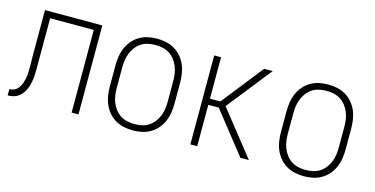

<svg xmlns="http://www.w3.org/2000/svg" viewBox="-60 -802 2120 1084"><g transform="rotate(15 1000.0 -260.0)"><path d="M17 0V-37Q29 -37 40.5 -41Q52 -45 60.5 -53Q69 -61 75 -71.5Q81 -82 85 -93Q89 -104 91.5 -115.5Q94 -127 95 -138.5Q96 -150 96.5 -162Q97 -174 97 -186Q97 -205 96.5 -223.5Q96 -242 96 -261V-520H431V0H391V-483H136V-223Q136 -205 136 -187Q136 -169 135 -151Q134 -133 131 -115.5Q128 -98 122.5 -81Q117 -64 107.5 -48.5Q98 -33 84 -21.5Q70 -10 52.5 -5Q35 0 17 0Z M750 8Q723 8 697 2.5Q671 -3 648 -16.5Q625 -30 607.5 -50.5Q590 -71 579.5 -95.5Q569 -120 565 -146.5Q561 -173 561 -200V-320Q561 -347 565 -373.5Q569 -400 579.5 -424.5Q590 -449 607.5 -469.5Q625 -490 648 -503.5Q671 -517 697 -522.5Q723 -528 750 -528Q777 -528 803 -522.5Q829 -517 852 -503.5Q875 -490 892.5 -469.5Q910 -449 920.5 -424.5Q931 -400 935 -373.5Q939 -347 939 -320V-200Q939 -173 935 -146.5Q931 -120 920.5 -95.5Q910 -71 892.5 -50.5Q875 -30 852 -16.5Q829 -3 803 2.5Q777 8 750 8ZM750 -29Q772 -29 793 -33.5Q814 -38 832 -49.5Q850 -61 863.5 -78.5Q877 -96 885 -116Q893 -136 896 -157Q899 -178 899 -200V-320Q899 -342 896 -363Q893 -384 885 -404Q877 -424 863.5 -441.5Q850 -459 832 -470.5Q814 -482 793 -486.5Q772 -491 750 -491Q728 -491 707 -486.5Q686 -482 668 -470.5Q650 -459 636.5 -441.5Q623 -424 615 -404Q607 -384 604 -363Q601 -342 601 -320V-200Q601 -178 604 -157Q607 -136 615 -116Q623 -96 636.5 -78.5Q650 -61 668 -49.5Q686 -38 707 -33.5Q728 -29 750 -29Z M1085 0V-520H1125V-278H1186L1377 -520H1427L1221 -260L1427 0H1377L1375 -3L1186 -242H1125V0Z M1750 8Q1723 8 1697 2.5Q1671 -3 1648 -16.5Q1625 -30 1607.5 -50.5Q1590 -71 1579.5 -95.5Q1569 -120 1565 -146.5Q1561 -173 1561 -200V-320Q1561 -347 1565 -373.5Q1569 -400 1579.5 -424.5Q1590 -449 1607.5 -469.5Q1625 -490 1648 -503.5Q1671 -517 1697 -522.5Q1723 -528 1750 -528Q1777 -528 1803 -522.5Q1829 -517 1852 -503.5Q1875 -490 1892.5 -469.5Q1910 -449 1920.5 -424.5Q1931 -400 1935 -373.5Q1939 -347 1939 -320V-200Q1939 -173 1935 -146.5Q1931 -120 1920.5 -95.5Q1910 -71 1892.5 -50.5Q1875 -30 1852 -16.5Q1829 -3 1803 2.5Q1777 8 1750 8ZM1750 -29Q1772 -29 1793 -33.5Q1814 -38 1832 -49.5Q1850 -61 1863.5 -78.5Q1877 -96 1885 -116Q1893 -136 1896 -157Q1899 -178 1899 -200V-320Q1899 -342 1896 -363Q1893 -384 1885 -404Q1877 -424 1863.5 -441.5Q1850 -459 1832 -470.5Q1814 -482 1793 -486.5Q1772 -491 1750 -491Q1728 -491 1707 -486.5Q1686 -482 1668 -470.5Q1650 -459 1636.5 -441.5Q1623 -424 1615 -404Q1607 -384 1604 -363Q1601 -342 1601 -320V-200Q1601 -178 1604 -157Q1607 -136 1615 -116Q1623 -96 1636.5 -78.5Q1650 -61 1668 -49.5Q1686 -38 1707 -33.5Q1728 -29 1750 -29Z"/></g></svg>

Font: Iosevka SS18 Extralight
Style: Regular
Weight: 200
Monospace: yes
Designer: Belleve Invis
Foundry: Belleve Invis
Version: Version 25.1.1; ttfautohint (v1.8.4)